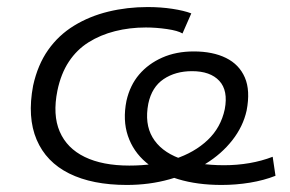

<svg xmlns="http://www.w3.org/2000/svg" viewBox="-20 -517 822 545"><path d="M340 8Q242 8 176.5 -24.5Q111 -57 84 -120.5Q57 -184 74 -274Q87 -333 116.5 -375Q146 -417 190 -444Q234 -471 287.5 -484Q341 -497 399 -497Q436 -497 469 -492Q502 -487 523 -479L498 -422Q485 -430 454 -434.5Q423 -439 394 -439Q348 -439 306.5 -428.5Q265 -418 231.5 -397Q198 -376 175.5 -342Q153 -308 143 -260Q129 -191 149.5 -143.5Q170 -96 220.5 -71.5Q271 -47 347 -47Q419 -47 475.5 -65.5Q532 -84 569.5 -119.5Q607 -155 618 -207Q628 -260 602.5 -287.5Q577 -315 525 -315Q478 -315 444.5 -292.5Q411 -270 401 -223Q390 -166 413 -127Q436 -88 488.5 -68Q541 -48 616 -48Q653 -48 688 -54Q723 -60 754 -72L762 -18Q729 -5 689.5 1.5Q650 8 609 8Q540 8 485.5 -8.5Q431 -25 394.5 -56Q358 -87 343 -131.5Q328 -176 339 -231Q349 -275 375 -305.5Q401 -336 440.5 -353.5Q480 -371 530 -371Q584 -371 621.5 -352.5Q659 -334 675 -297Q691 -260 680 -203Q670 -158 639.5 -119Q609 -80 563.5 -52Q518 -24 461 -8Q404 8 340 8Z"/></svg>

Font: Nunito Sans 10pt Expanded Light
Style: Italic
Weight: 300
Width: 7
Italic angle: -9°
Designer: Vernon Adams
Foundry: Vernon Adams
Version: Version 3.101;gftools[0.9.27]